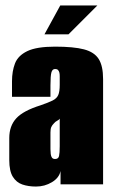

<svg xmlns="http://www.w3.org/2000/svg" viewBox="-20 -676 418 704"><path d="M112 8Q84 8 62 0.5Q40 -7 27 -28Q14 -49 14 -89V-170Q14 -214 39.5 -242Q65 -270 129 -290Q158 -300 173 -307.5Q188 -315 193.5 -327.5Q199 -340 199 -365V-397Q199 -405 197.5 -410.5Q196 -416 192.5 -419.5Q189 -423 182 -423Q172 -423 168.5 -410.5Q165 -398 165 -363V-321H24V-378Q24 -415 35 -443.5Q46 -472 80 -488.5Q114 -505 182 -505Q250 -505 288 -495Q326 -485 342 -459.5Q358 -434 358 -386V0H202V-49Q197 -24 170.5 -8Q144 8 112 8ZM182 -93Q194 -93 196.5 -104Q199 -115 199 -140V-241Q197 -237 190 -233.5Q183 -230 178 -224Q171 -217 168 -210Q165 -203 165 -190V-129Q165 -120 166 -111.5Q167 -103 170.5 -98Q174 -93 182 -93ZM143 -550 201 -656H337L231 -550Z"/></svg>

Font: Alumni Sans Thin Black
Style: Regular
Weight: 900
Version: Version 1.018